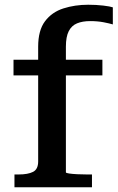

<svg xmlns="http://www.w3.org/2000/svg" viewBox="-20 -790 496 810"><path d="M37 -538H412V-472H37ZM456 -759V-687Q443 -691 417.5 -696Q392 -701 360 -701Q328 -701 305 -691.5Q282 -682 270 -658.5Q258 -635 258 -593V-63Q258 -60 272 -58Q286 -56 306 -55Q326 -54 346 -54H368V0H41V-54H59Q98 -54 119.5 -65Q141 -76 141 -109V-593Q141 -662 170 -700.5Q199 -739 247.5 -754.5Q296 -770 352 -770Q386 -770 415.5 -766.5Q445 -763 456 -759Z"/></svg>

Font: Roboto Serif 20pt Medium
Style: Regular
Weight: 500
Version: Version 1.008